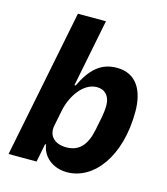

<svg xmlns="http://www.w3.org/2000/svg" viewBox="-112 -827 807 926"><g transform="rotate(15 291.5 -364.0)"><path d="M14 0H154L172 -91H177C184 -34 235 12 308 12C442 12 552 -132 552 -355C552 -460 510 -537 412 -537C330 -537 282 -488 241 -403H235L302 -740H162ZM274 -103C216 -103 181 -137 192 -190L208 -270C216 -309 234 -347 256 -374C277 -400 307 -422 343 -422C384 -422 409 -394 409 -347C409 -331 406 -304 403 -290L389 -220C373 -141 336 -103 274 -103Z"/></g></svg>

Font: LVC Sans
Style: Bold Italic
Weight: 700
Italic angle: -11.31°
Designer: Mike Abbink, Paul van der Laan, Pieter van Rosmalen
Foundry: Bold Monday
Version: Version 3.0